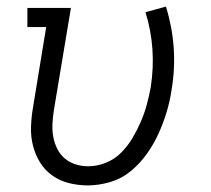

<svg xmlns="http://www.w3.org/2000/svg" viewBox="-20 -554 640 582"><path d="M246 8Q217 8 189 1Q161 -6 138.5 -22Q116 -38 101.5 -61.5Q87 -85 80 -112.5Q73 -140 74 -169.5Q75 -199 80 -228L120 -472H63V-530H195L143 -218Q140 -198 139 -178Q138 -158 141.5 -139Q145 -120 153.5 -103Q162 -86 176 -74Q190 -62 208.5 -56Q227 -50 247 -50Q274 -50 300.5 -60.5Q327 -71 347 -91Q367 -111 381.5 -135.5Q396 -160 407 -185.5Q418 -211 425 -237Q432 -263 437 -290Q446 -349 442 -405.5Q438 -462 421 -517L483 -534Q502 -473 506.5 -409.5Q511 -346 500 -281Q495 -247 485 -214Q475 -181 460.5 -149Q446 -117 425 -87.5Q404 -58 376 -35Q348 -12 313.5 -2Q279 8 246 8Z"/></svg>

Font: Iosevka Curly Slab LtEx
Style: Italic
Weight: 300
Width: 7
Italic angle: -9°
Monospace: yes
Designer: Belleve Invis
Foundry: Belleve Invis
Version: Version 11.1.0; ttfautohint (v1.8.3)